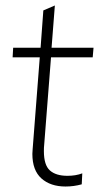

<svg xmlns="http://www.w3.org/2000/svg" viewBox="-20 -674 364 700"><path d="M141 -145Q140 -137 140 -123Q140 -72 162 -52.5Q184 -33 226 -33Q256 -33 280 -42L278 -2Q249 6 219 6Q164 6 131 -23.5Q98 -53 98 -113L99 -130L125 -465H26L28 -500H128L138 -636L180 -654L168 -500H321L318 -465H166Z"/></svg>

Font: Muli ExtraLight
Style: Italic
Weight: 275
Italic angle: -4.541°
Designer: Vernon Adams
Foundry: Vernon Adams
Version: Version 2.001